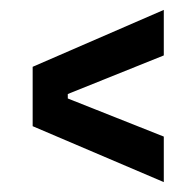

<svg xmlns="http://www.w3.org/2000/svg" viewBox="-20 -518 397 388"><path d="M311 -150 46 -263V-383L311 -498V-406L117 -328V-319L311 -242Z"/></svg>

Font: Bricolage Grotesque 12pt Condensed
Style: Regular
Weight: 400
Width: 3
Designer: Mathieu Triay
Foundry: Atelier Triay
Version: Version 1.001; ttfautohint (v1.8.4.7-5d5b);gftools[0.9.33.de